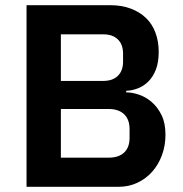

<svg xmlns="http://www.w3.org/2000/svg" viewBox="-20 -718 703 738"><path d="M82 -698H405Q448 -698 482.5 -685Q517 -672 541 -649Q565 -626 577.5 -592.5Q590 -559 590 -519Q590 -479 579.5 -451.5Q569 -424 551.5 -406Q534 -388 511.5 -379Q489 -370 465 -369V-363Q488 -363 514.5 -354Q541 -345 563.5 -325.5Q586 -306 601 -275.5Q616 -245 616 -200Q616 -158 602.5 -121.5Q589 -85 565 -58Q541 -31 508 -15.5Q475 0 436 0H82ZM214 -112H398Q436 -112 457 -131.5Q478 -151 478 -188V-222Q478 -259 457 -279Q436 -299 398 -299H214ZM214 -407H377Q413 -407 433 -426.5Q453 -446 453 -481V-512Q453 -547 433 -566.5Q413 -586 377 -586H214Z"/></svg>

Font: IBM Plex Sans Thai Looped SemiBold
Style: Regular
Weight: 600
Designer: Mike Abbink, Paul van der Laan, Pieter van Rosmalen, Ben Mitchell, Mark Frömberg
Foundry: Bold Monday
Version: Version 1.1